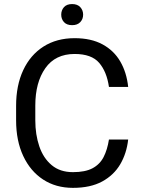

<svg xmlns="http://www.w3.org/2000/svg" viewBox="-20 -907 691 937"><path d="M511.7 -226.1H605.5Q598.1 -158.7 566.9 -105.5Q535.6 -52.2 478.5 -21.2Q421.4 9.8 335.9 9.8Q252.4 9.8 190.2 -31Q127.9 -71.8 93.3 -146Q58.6 -220.2 58.6 -319.8V-390.6Q58.6 -490.2 93.3 -564.5Q127.9 -638.7 192.1 -679.7Q256.3 -720.7 344.2 -720.7Q424.8 -720.7 480.5 -690.4Q536.1 -660.2 567.1 -606.7Q598.1 -553.2 605.5 -482.9H511.7Q501 -557.1 463.9 -600.3Q426.8 -643.6 344.2 -643.6Q250 -643.6 201.2 -574.2Q152.3 -504.9 152.3 -391.6V-319.8Q152.3 -250 171.9 -192.6Q191.4 -135.3 232.2 -101.1Q272.9 -66.9 335.9 -66.9Q396 -66.9 431.6 -85.9Q467.3 -105 485.6 -140.6Q503.9 -176.3 511.7 -226.1ZM278.8 -835.4Q278.8 -856.9 292.2 -872.1Q305.7 -887.2 332 -887.2Q357.9 -887.2 371.8 -872.1Q385.7 -856.9 385.7 -835.4Q385.7 -814 371.8 -799.1Q357.9 -784.2 332 -784.2Q305.7 -784.2 292.2 -799.1Q278.8 -814 278.8 -835.4Z"/></svg>

Font: Vazirmatn RD UI
Style: Regular
Weight: 400
Designer: Saber Rastikerdar
Foundry: Saber Rastikerdar
Version: Version 33.003